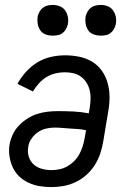

<svg xmlns="http://www.w3.org/2000/svg" viewBox="-20 -753 515 781"><path d="M189 8Q164 8 140.5 4Q117 0 95.5 -10Q74 -20 57.5 -36Q41 -52 31.5 -73Q22 -94 18.5 -118Q15 -142 19 -166Q23 -187 32.5 -207Q42 -227 57.5 -243Q73 -259 92 -271Q111 -283 131.5 -289.5Q152 -296 173 -298.5Q194 -301 215 -301Q247 -301 278.5 -299.5Q310 -298 341 -292L345 -315Q348 -333 348.5 -351Q349 -369 345 -385.5Q341 -402 332 -416.5Q323 -431 309.5 -441Q296 -451 279 -455Q262 -459 244 -459Q225 -459 205.5 -454.5Q186 -450 169 -439.5Q152 -429 138 -413.5Q124 -398 114 -381L51 -412Q65 -438 86 -461Q107 -484 132.5 -499.5Q158 -515 187 -521.5Q216 -528 244 -528Q273 -528 301 -522.5Q329 -517 353 -503Q377 -489 393 -467Q409 -445 417 -418Q425 -391 425.5 -362Q426 -333 421 -304L400 -178Q396 -153 388 -129Q380 -105 366 -82.5Q352 -60 332 -42Q312 -24 288 -12.5Q264 -1 238.5 3.5Q213 8 189 8ZM189 -61Q205 -61 222 -64.5Q239 -68 254 -76.5Q269 -85 281.5 -97.5Q294 -110 302.5 -125.5Q311 -141 316 -157Q321 -173 324 -189L330 -223Q314 -227 298.5 -228Q283 -229 267 -230Q251 -231 234.5 -232.5Q218 -234 202 -234Q185 -234 167.5 -230Q150 -226 134.5 -215.5Q119 -205 108 -189Q97 -173 95 -156Q91 -135 97 -116Q103 -97 116.5 -84.5Q130 -72 149.5 -66.5Q169 -61 189 -61ZM390 -608Q375 -608 361 -613Q347 -618 339 -629.5Q331 -641 328.5 -655.5Q326 -670 328 -685Q330 -695 335.5 -705Q341 -715 349.5 -721.5Q358 -728 369 -730.5Q380 -733 390 -733Q405 -733 418.5 -727.5Q432 -722 440 -710.5Q448 -699 451 -684.5Q454 -670 451 -655Q449 -645 443.5 -635Q438 -625 429.5 -618.5Q421 -612 410.5 -610Q400 -608 390 -608ZM194 -608Q179 -608 165.5 -613Q152 -618 144 -629.5Q136 -641 133.5 -655.5Q131 -670 133 -685Q135 -695 140.5 -705Q146 -715 154.5 -721.5Q163 -728 173.5 -730.5Q184 -733 194 -733Q209 -733 223 -727.5Q237 -722 245 -710.5Q253 -699 256 -684.5Q259 -670 256 -655Q254 -645 248.5 -635Q243 -625 234.5 -618.5Q226 -612 215 -610Q204 -608 194 -608Z"/></svg>

Font: Iosevka QP
Style: Italic
Weight: 400
Italic angle: -9°
Designer: Belleve Invis
Foundry: Belleve Invis
Version: Version 20.0.0; ttfautohint (v1.8.4)